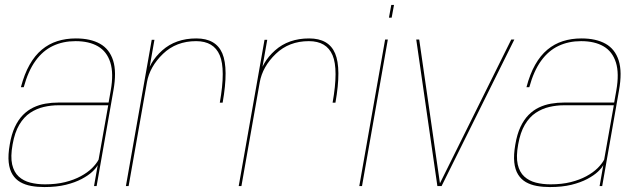

<svg xmlns="http://www.w3.org/2000/svg" viewBox="-20 -753 2579 777"><path d="M159.5 4Q209 4 246.5 -5.2Q284 -14.5 310.8 -28.8Q337.5 -43 353.5 -58Q369.5 -73 375.5 -85L360.5 0H371L439 -387Q452.5 -462 437.8 -508.2Q423 -554.5 384.5 -576Q346 -597.5 287 -597.5Q246.5 -597.5 212 -586.5Q177.5 -575.5 149.2 -552Q121 -528.5 99.8 -491Q78.5 -453.5 64.5 -400H76Q94 -466 123.8 -507Q153.5 -548 194.2 -567.2Q235 -586.5 285.5 -586.5Q340.5 -586.5 376.5 -565.5Q412.5 -544.5 426.5 -500.2Q440.5 -456 428 -386L419.5 -338H217Q189.5 -338 163.8 -333.5Q138 -329 115 -318Q92 -307 73 -287.8Q54 -268.5 40.2 -239.2Q26.5 -210 19.5 -168.5Q12 -126 15.2 -96Q18.5 -66 30.8 -46.5Q43 -27 62.2 -16Q81.5 -5 106.2 -0.5Q131 4 159.5 4ZM162 -7Q130 -7 102.5 -14Q75 -21 55.8 -38.5Q36.5 -56 29.2 -87.5Q22 -119 31 -168.5Q39.5 -217 58 -248.2Q76.5 -279.5 102.2 -296.5Q128 -313.5 157.2 -320.2Q186.5 -327 216.5 -327H418L379 -107Q370 -90 352 -72.2Q334 -54.5 306.8 -39.8Q279.5 -25 243.5 -16Q207.5 -7 162 -7Z M869.5 -337.5H881Q905.5 -476 879.8 -536.8Q854 -597.5 774.5 -597.5Q691 -597.5 636.5 -549Q582 -500.5 570.5 -434.5L574.5 -419.5Q586 -483.5 639.5 -535Q693 -586.5 773.5 -586.5Q845 -586.5 869.2 -529.5Q893.5 -472.5 869.5 -337.5ZM489.5 0H500.5L582 -461.5L605 -592H594Z M1326 -337.5H1337.5Q1362 -476 1336.2 -536.8Q1310.5 -597.5 1231 -597.5Q1147.5 -597.5 1093 -549Q1038.5 -500.5 1027 -434.5L1031 -419.5Q1042.5 -483.5 1096 -535Q1149.5 -586.5 1230 -586.5Q1301.5 -586.5 1325.8 -529.5Q1350 -472.5 1326 -337.5ZM946 0H957L1038.5 -461.5L1061.5 -592H1050.5Z M1434 0H1445L1549.5 -593H1538.5ZM1563.5 -733 1554 -681.5H1565L1574.5 -733Z M1750 0H1767L2061.5 -593H2049L1760 -10.5H1760.5L1676.5 -593H1664.5Z M2205.5 4Q2255 4 2292.5 -5.2Q2330 -14.5 2356.8 -28.8Q2383.5 -43 2399.5 -58Q2415.5 -73 2421.5 -85L2406.5 0H2417L2485 -387Q2498.5 -462 2483.8 -508.2Q2469 -554.5 2430.5 -576Q2392 -597.5 2333 -597.5Q2292.5 -597.5 2258 -586.5Q2223.5 -575.5 2195.2 -552Q2167 -528.5 2145.8 -491Q2124.5 -453.5 2110.5 -400H2122Q2140 -466 2169.8 -507Q2199.5 -548 2240.2 -567.2Q2281 -586.5 2331.5 -586.5Q2386.5 -586.5 2422.5 -565.5Q2458.5 -544.5 2472.5 -500.2Q2486.5 -456 2474 -386L2465.5 -338H2263Q2235.5 -338 2209.8 -333.5Q2184 -329 2161 -318Q2138 -307 2119 -287.8Q2100 -268.5 2086.2 -239.2Q2072.5 -210 2065.5 -168.5Q2058 -126 2061.2 -96Q2064.5 -66 2076.8 -46.5Q2089 -27 2108.2 -16Q2127.5 -5 2152.2 -0.5Q2177 4 2205.5 4ZM2208 -7Q2176 -7 2148.5 -14Q2121 -21 2101.8 -38.5Q2082.5 -56 2075.2 -87.5Q2068 -119 2077 -168.5Q2085.5 -217 2104 -248.2Q2122.5 -279.5 2148.2 -296.5Q2174 -313.5 2203.2 -320.2Q2232.5 -327 2262.5 -327H2464L2425 -107Q2416 -90 2398 -72.2Q2380 -54.5 2352.8 -39.8Q2325.5 -25 2289.5 -16Q2253.5 -7 2208 -7Z"/></svg>

Font: Anybody UltraCondensed Thin Thin
Style: Italic
Weight: 250
Italic angle: -10°
Version: Version 1.111